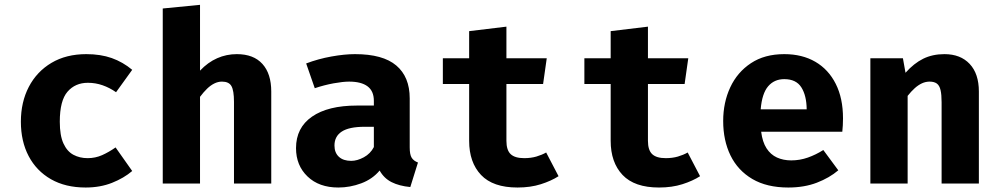

<svg xmlns="http://www.w3.org/2000/svg" viewBox="-20 -778 4240 814"><path d="M351.5 -107.5Q384 -107.5 412.8 -120.2Q441.5 -133 470 -153L540.5 -53Q505.5 -23 455.2 -3Q405 17 343 17Q257.5 17 196 -18.2Q134.5 -53.5 101.5 -116.2Q68.5 -179 68.5 -262Q68.5 -345 102.2 -409.8Q136 -474.5 198.2 -511.5Q260.5 -548.5 346 -548.5Q406.5 -548.5 453.8 -531.8Q501 -515 540.5 -482L472 -387Q445 -406 415 -416.5Q385 -427 352.5 -427Q299 -427 266.2 -389.2Q233.5 -351.5 233.5 -262Q233.5 -203.5 249 -169.8Q264.5 -136 291.2 -121.8Q318 -107.5 351.5 -107.5Z M828 -757.5V-478.5Q861.5 -514 900.8 -531.2Q940 -548.5 984 -548.5Q1055 -548.5 1092.5 -507Q1130 -465.5 1130 -390V0H972V-346Q972 -394 961.2 -413Q950.5 -432 921 -432Q904.5 -432 888.8 -424.2Q873 -416.5 858 -402Q843 -387.5 828 -367.5V0H670V-742Z M1717 -153Q1717 -123 1725.2 -109.5Q1733.5 -96 1752 -89L1719.5 15Q1672.5 10.5 1640.2 -5.8Q1608 -22 1589.5 -55Q1559 -18.5 1511.5 -0.8Q1464 17 1414.5 17Q1332.5 17 1283.8 -29.8Q1235 -76.5 1235 -150Q1235 -236.5 1302.8 -283.5Q1370.5 -330.5 1493.5 -330.5H1565V-350.5Q1565 -392 1538.2 -412Q1511.5 -432 1460 -432Q1434.5 -432 1394.5 -424.8Q1354.5 -417.5 1314.5 -404L1278 -509Q1329.5 -528.5 1385.2 -538.5Q1441 -548.5 1485 -548.5Q1603.5 -548.5 1660.2 -500.2Q1717 -452 1717 -361ZM1469 -96Q1494.5 -96 1522.5 -111.2Q1550.5 -126.5 1565 -154.5V-240.5H1526Q1460 -240.5 1429 -220.2Q1398 -200 1398 -161Q1398 -130.5 1416.8 -113.2Q1435.5 -96 1469 -96Z M2348 -31Q2317 -11 2273 3Q2229 17 2174 17Q2070 17 2019.5 -36.2Q1969 -89.5 1969 -181V-422H1857.5V-531H1969V-646L2127 -665V-531H2298L2282.5 -422H2127V-181Q2127 -141.5 2145 -124.5Q2163 -107.5 2202.5 -107.5Q2230.5 -107.5 2253.8 -114.2Q2277 -121 2295.5 -131.5Z M2948 -31Q2917 -11 2873 3Q2829 17 2774 17Q2670 17 2619.5 -36.2Q2569 -89.5 2569 -181V-422H2457.5V-531H2569V-646L2727 -665V-531H2898L2882.5 -422H2727V-181Q2727 -141.5 2745 -124.5Q2763 -107.5 2802.5 -107.5Q2830.5 -107.5 2853.8 -114.2Q2877 -121 2895.5 -131.5Z M3207 -219.5Q3212.5 -176 3229.8 -149.2Q3247 -122.5 3274 -110.2Q3301 -98 3334.5 -98Q3371 -98 3405 -110Q3439 -122 3470.5 -142L3534 -56Q3496.5 -24 3443.2 -3.5Q3390 17 3322 17Q3231 17 3169.5 -19.2Q3108 -55.5 3077 -119Q3046 -182.5 3046 -265Q3046 -343.5 3076 -407.8Q3106 -472 3163.8 -510.2Q3221.5 -548.5 3305 -548.5Q3381 -548.5 3436.8 -516Q3492.5 -483.5 3523.2 -422.5Q3554 -361.5 3554 -276Q3554 -262.5 3553.2 -247Q3552.5 -231.5 3551 -219.5ZM3305 -442.5Q3262.5 -442.5 3236.5 -412Q3210.5 -381.5 3205 -314.5H3400Q3399.5 -372.5 3377.5 -407.5Q3355.5 -442.5 3305 -442.5Z M3670 0V-531H3808L3819 -469.5Q3854.5 -509.5 3894 -529Q3933.5 -548.5 3984 -548.5Q4052 -548.5 4091 -507Q4130 -465.5 4130 -390V0H3972V-344.5Q3972 -377 3967.5 -396.2Q3963 -415.5 3951.8 -423.8Q3940.5 -432 3921 -432Q3904.5 -432 3888.8 -424.8Q3873 -417.5 3858 -404Q3843 -390.5 3828 -371.5V0Z"/></svg>

Font: Fira Code Light
Style: Bold
Weight: 700
Monospace: yes
Version: Version 5.002